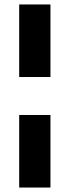

<svg xmlns="http://www.w3.org/2000/svg" viewBox="-20 -740 313 860"><path d="M66 -395V-720H206V-395ZM66 100V-225H206V100Z"/></svg>

Font: DM Sans 24pt ExtraBold
Style: Regular
Weight: 800
Designer: Colophon Foundry, Jonny Pinhorn
Foundry: Colophon Foundry
Version: Version 4.004;gftools[0.9.30]